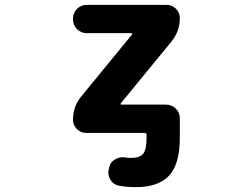

<svg xmlns="http://www.w3.org/2000/svg" viewBox="-20 -567 1040 795"><path d="M541 208Q507.8 208 473.6 202.1Q450.2 198.2 437.5 177.7Q428.7 163.1 428.7 146.5Q428.7 139.6 430.7 132.8L432.6 124Q437.5 103.5 457 92.8Q471.7 84 488.3 84Q494.1 84 500 85Q510.7 86.9 521.5 86.9Q558.6 86.9 572.3 70.3Q586.9 52.7 586.9 3.9V-8.8Q586.9 -16.6 579.1 -16.6H336.9Q314.5 -16.6 298.3 -32.7Q282.2 -48.8 282.2 -71.3Q282.2 -127 317.4 -168.9L526.4 -423.8Q528.3 -425.8 527.3 -427.7Q526.4 -429.7 523.4 -429.7H339.8Q315.4 -429.7 298.8 -446.3Q282.2 -462.9 282.2 -487.3V-489.3Q282.2 -513.7 298.8 -530.3Q315.4 -546.9 339.8 -546.9H669.9Q692.4 -546.9 708.5 -530.8Q724.6 -514.6 724.6 -492.2Q724.6 -437.5 689.5 -394.5L480.5 -139.6Q478.5 -137.7 479.5 -135.7Q480.5 -133.8 483.4 -133.8H667Q691.4 -133.8 708 -117.2Q724.6 -100.6 724.6 -76.2V3.9Q724.6 112.3 680.2 160.2Q635.7 208 541 208Z"/></svg>

Font: Rounded Mgen+ 2m bold
Style: Bold
Weight: 700
Designer: [Source Han Sans]
Ryoko NISHIZUKA  (kana & ideographs); Paul D. Hunt (Latin, Greek & Cyrillic); Wenlong ZHANG  (bopomofo
Version: Version 1.059.20150602